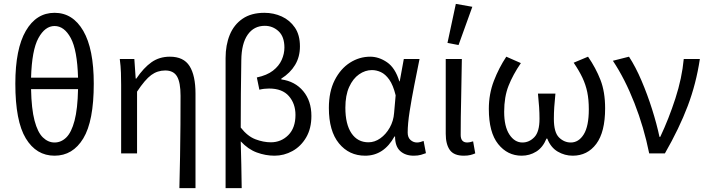

<svg xmlns="http://www.w3.org/2000/svg" viewBox="-20 -790 3645 989"><path d="M261 12Q167 12 113 -77Q59 -166 59 -359Q59 -538 113 -631Q167 -724 261 -724Q355 -724 409 -631Q463 -538 463 -359Q463 -166 409 -77Q355 12 261 12ZM261 -656Q212 -656 178 -594Q144 -532 140 -390H382Q378 -532 344.5 -594Q311 -656 261 -656ZM261 -56Q295 -56 321.5 -82Q348 -108 364 -168.5Q380 -229 382 -331H140Q142 -229 158 -168.5Q174 -108 201 -82Q228 -56 261 -56Z M904 179Q906 99 907.5 16Q909 -67 909.5 -147Q910 -227 910 -297Q910 -365 892 -396Q874 -427 831 -427Q791 -427 759 -403.5Q727 -380 686 -318V0H604V-353Q604 -382 603 -415Q602 -448 597 -486H672L679 -385H682Q720 -441 760.5 -469.5Q801 -498 855 -498Q926 -498 956.5 -449.5Q987 -401 987 -308V179Z M1142 179V-491Q1142 -558 1163.5 -610.5Q1185 -663 1229.5 -693.5Q1274 -724 1342 -724Q1390 -724 1431.5 -705Q1473 -686 1499 -648Q1525 -610 1525 -551Q1525 -497 1500 -455.5Q1475 -414 1429 -385V-381Q1500 -371 1542 -320.5Q1584 -270 1584 -193Q1584 -128 1557 -82Q1530 -36 1486.5 -12Q1443 12 1394 12Q1348 12 1303 -4.5Q1258 -21 1220 -62Q1222 -1 1223 58Q1224 117 1225 179ZM1375 -57Q1428 -57 1465 -94Q1502 -131 1502 -198Q1502 -256 1468 -295Q1434 -334 1366 -334Q1340 -334 1316 -328L1303 -391Q1355 -402 1386 -426Q1417 -450 1431 -481.5Q1445 -513 1445 -545Q1445 -601 1415 -629Q1385 -657 1344 -657Q1288 -657 1256 -611.5Q1224 -566 1223 -480Q1220 -305 1220 -133Q1255 -88 1296 -72.5Q1337 -57 1375 -57Z M1861 12Q1778 12 1726 -51.5Q1674 -115 1674 -234Q1674 -318 1704 -377Q1734 -436 1782.5 -467Q1831 -498 1887 -498Q1932 -498 1974 -469Q2016 -440 2037 -371H2039L2060 -486H2141Q2128 -422 2114 -351Q2100 -280 2090 -216Q2080 -152 2080 -107Q2080 -82 2094.5 -69Q2109 -56 2128 -56Q2136 -56 2145.5 -58.5Q2155 -61 2162 -64L2174 -1Q2164 3 2148.5 7.5Q2133 12 2111 12Q2068 12 2041.5 -12Q2015 -36 2015 -87H2012Q1957 12 1861 12ZM1878 -57Q1910 -57 1939 -77.5Q1968 -98 1987.5 -132.5Q2007 -167 2010 -208L2018 -299Q2005 -352 1985 -380Q1965 -408 1942 -418.5Q1919 -429 1896 -429Q1861 -429 1829.5 -407Q1798 -385 1778.5 -342Q1759 -299 1759 -235Q1759 -150 1790.5 -103.5Q1822 -57 1878 -57Z M2369 12Q2318 12 2297 -17.5Q2276 -47 2276 -101V-486H2359Q2358 -388 2355.5 -285.5Q2353 -183 2353 -95Q2353 -56 2387 -56Q2399 -56 2417 -62L2428 0Q2417 5 2403 8.5Q2389 12 2369 12ZM2342 -558 2285 -569 2328 -770 2413 -755Z M2667 12Q2594 12 2546 -48Q2498 -108 2498 -229Q2498 -306 2524 -373.5Q2550 -441 2588 -498L2663 -465Q2622 -405 2599.5 -348Q2577 -291 2577 -214Q2577 -138 2604 -97Q2631 -56 2671 -56Q2706 -56 2732.5 -83.5Q2759 -111 2759 -178Q2759 -208 2757 -238.5Q2755 -269 2751 -308H2841Q2837 -269 2835 -238.5Q2833 -208 2833 -178Q2833 -108 2859.5 -82Q2886 -56 2920 -56Q2961 -56 2987 -98Q3013 -140 3013 -227Q3013 -277 3005 -315.5Q2997 -354 2980 -390Q2963 -426 2935 -467L3009 -498Q3049 -440 3073 -378.5Q3097 -317 3097 -232Q3097 -110 3051.5 -49Q3006 12 2930 12Q2889 12 2853 -9Q2817 -30 2799 -76H2795Q2776 -30 2742 -9Q2708 12 2667 12Z M3324 0Q3297 -134 3248 -259Q3199 -384 3137 -477L3220 -498Q3254 -446 3284.5 -374.5Q3315 -303 3339 -227Q3363 -151 3377 -85H3381Q3425 -178 3459 -283Q3493 -388 3502 -486H3585Q3566 -359 3522.5 -244Q3479 -129 3405 0Z"/></svg>

Font: .
Style: 
Weight: 400
Designer: Paul D. Hunt, Dalton Maag
Foundry: Dalton Maag Ltd
Version: Version 1.200